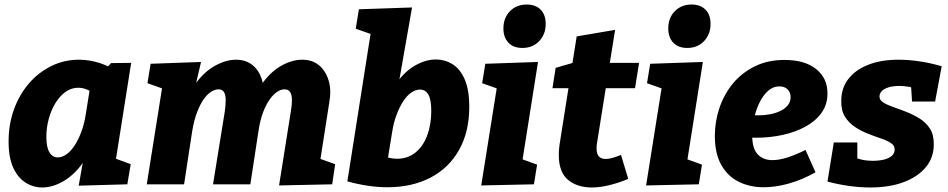

<svg xmlns="http://www.w3.org/2000/svg" viewBox="-20 -815 4193 849"><path d="M167 14Q127 14 93 -7.5Q59 -29 38.5 -73.5Q18 -118 18 -190Q18 -265 41.5 -330.5Q65 -396 107.5 -445.5Q150 -495 207 -523Q264 -551 329 -551Q375 -551 422 -536Q469 -521 515 -487L441 -503L471 -536L560 -537L480 -31L422 -139L558 -89L543 0L328 6L357 -157L406 -248Q392 -164 353.5 -105.5Q315 -47 265 -16.5Q215 14 167 14ZM236 -119Q254 -119 273 -132Q292 -145 308.5 -169.5Q325 -194 338.5 -229Q352 -264 359 -308L381 -445L408 -392Q386 -410 366 -418.5Q346 -427 326 -427Q295 -427 269.5 -408.5Q244 -390 225 -359Q206 -328 195.5 -289Q185 -250 185 -209Q185 -164 198.5 -141.5Q212 -119 236 -119Z M1214 5 1266 -322Q1271 -350 1271 -372Q1271 -394 1263.5 -407Q1256 -420 1238 -420Q1222 -420 1205 -408.5Q1188 -397 1172 -374.5Q1156 -352 1143 -317.5Q1130 -283 1123 -236L1087 0H922L974 -322Q978 -350 978 -372Q978 -394 971 -407Q964 -420 946 -420Q930 -420 912.5 -408.5Q895 -397 879.5 -374.5Q864 -352 851 -317.5Q838 -283 830 -236L794 0H629L700 -447L768 -399L632 -447L646 -533L869 -541L832 -383L781 -290Q800 -381 840 -438.5Q880 -496 929.5 -523.5Q979 -551 1023 -551Q1066 -551 1095 -528.5Q1124 -506 1137 -466.5Q1150 -427 1142 -376L1139 -353L1077 -290Q1095 -381 1134.5 -438.5Q1174 -496 1222.5 -523.5Q1271 -551 1316 -551Q1361 -551 1390.5 -526.5Q1420 -502 1433 -459.5Q1446 -417 1436 -362L1393 -86L1322 -139L1462 -89L1449 0Z M1516 -13 1631 -744 1690 -640 1553 -688 1567 -774 1802 -782 1735 -400 1673 -291Q1688 -376 1724.5 -434Q1761 -492 1810 -522Q1859 -552 1908 -552Q1947 -552 1980.5 -531.5Q2014 -511 2034.5 -465Q2055 -419 2055 -342Q2055 -232 2010 -152Q1965 -72 1883.5 -29.5Q1802 13 1693 13Q1610 13 1516 -13ZM1691 -89 1659 -131Q1680 -122 1699 -117.5Q1718 -113 1735 -113Q1783 -113 1817 -140.5Q1851 -168 1869 -216Q1887 -264 1887 -324Q1887 -375 1874 -397Q1861 -419 1837 -419Q1819 -419 1800 -406.5Q1781 -394 1764.5 -369.5Q1748 -345 1734.5 -310Q1721 -275 1714 -231Z M2108 5 2189 -504 2248 -399 2112 -447 2126 -533 2359 -541 2278 -29 2220 -136 2355 -87 2341 0ZM2290 -603Q2250 -603 2228 -626.5Q2206 -650 2206 -689Q2206 -736 2235 -765.5Q2264 -795 2309 -795Q2348 -795 2370.5 -772.5Q2393 -750 2393 -709Q2393 -664 2364.5 -633.5Q2336 -603 2290 -603Z M2758 -24Q2715 -6 2673.5 4Q2632 14 2597 14Q2532 14 2491.5 -20Q2451 -54 2451 -129Q2451 -140 2451.5 -150.5Q2452 -161 2454 -174L2497 -446L2513 -425H2423L2437 -515L2537 -544L2508 -515L2530 -654L2700 -683L2673 -515L2662 -537H2806L2788 -425H2641L2662 -446L2620 -183Q2619 -179 2618.5 -172.5Q2618 -166 2618 -159Q2618 -134 2628.5 -123Q2639 -112 2658 -112Q2672 -112 2689 -117Q2706 -122 2726 -130Z M2837 5 2918 -504 2977 -399 2841 -447 2855 -533 3088 -541 3007 -29 2949 -136 3084 -87 3070 0ZM3019 -603Q2979 -603 2957 -626.5Q2935 -650 2935 -689Q2935 -736 2964 -765.5Q2993 -795 3038 -795Q3077 -795 3099.5 -772.5Q3122 -750 3122 -709Q3122 -664 3093.5 -633.5Q3065 -603 3019 -603Z M3357 13Q3296 13 3247 -11Q3198 -35 3169.5 -85.5Q3141 -136 3141 -214Q3141 -278 3161.5 -338.5Q3182 -399 3221.5 -446.5Q3261 -494 3318.5 -522Q3376 -550 3449 -550Q3538 -550 3588.5 -510Q3639 -470 3639 -402Q3639 -353 3613 -316.5Q3587 -280 3542.5 -255.5Q3498 -231 3441.5 -218.5Q3385 -206 3324 -206Q3312 -206 3303.5 -206.5Q3295 -207 3289 -207L3298 -307Q3307 -306 3316.5 -305.5Q3326 -305 3335 -305Q3361 -305 3386.5 -310Q3412 -315 3432 -325Q3452 -335 3464 -350Q3476 -365 3476 -385Q3476 -406 3463 -419.5Q3450 -433 3426 -433Q3398 -433 3375.5 -412.5Q3353 -392 3337.5 -359.5Q3322 -327 3314 -289.5Q3306 -252 3306 -218Q3306 -159 3330 -133Q3354 -107 3395 -107Q3426 -107 3463 -119Q3500 -131 3542 -152L3586 -53Q3527 -20 3468.5 -3.5Q3410 13 3357 13Z M3828 14Q3782 14 3733 7Q3684 0 3639 -12L3667 -185H3771V-91L3750 -123Q3768 -114 3790.5 -109Q3813 -104 3840 -104Q3868 -104 3889.5 -109.5Q3911 -115 3923.5 -126Q3936 -137 3936 -153Q3937 -171 3919.5 -182.5Q3902 -194 3875 -203Q3848 -212 3817.5 -224Q3787 -236 3760 -254Q3733 -272 3716 -299.5Q3699 -327 3700 -370Q3700 -425 3731 -465.5Q3762 -506 3819 -528.5Q3876 -551 3953 -551Q3998 -551 4047.5 -543.5Q4097 -536 4144 -522L4115 -366H4013L4008 -442L4033 -420Q4018 -428 3997 -431.5Q3976 -435 3956 -435Q3931 -435 3911.5 -429.5Q3892 -424 3881 -414Q3870 -404 3869 -390Q3868 -373 3885.5 -362Q3903 -351 3930.5 -341.5Q3958 -332 3988.5 -320Q4019 -308 4047 -290.5Q4075 -273 4092.5 -245.5Q4110 -218 4109 -175Q4109 -119 4074.5 -76.5Q4040 -34 3977 -10Q3914 14 3828 14Z"/></svg>

Font: Bitter Thin ExtraBold
Style: Italic
Weight: 800
Italic angle: -9°
Version: Version 2.002